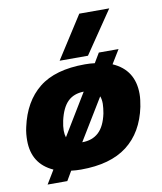

<svg xmlns="http://www.w3.org/2000/svg" viewBox="-86 -798 779 921"><g transform="rotate(-10 303.0 -337.5)"><path d="M231 -522 363 -728H509L369 -522ZM71 53 111 -13Q11 -58 11 -172Q11 -187 12.5 -203.5Q14 -220 18 -237Q44 -357 123 -420.5Q202 -484 347 -484Q373 -484 395 -481L423 -528H519L478 -461Q581 -416 581 -299Q581 -284 579 -269Q577 -254 574 -237Q549 -116 467 -53Q385 10 242 10Q217 10 194 7L167 53ZM197 -155 319 -356Q270 -355 241 -326.5Q212 -298 198 -237Q192 -209 192 -188Q192 -170 197 -155ZM270 -118Q319 -118 350 -146.5Q381 -175 394 -237Q396 -250 397.5 -261.5Q399 -273 399 -283Q399 -305 393 -320Z"/></g></svg>

Font: Kanit
Style: Bold Italic
Weight: 700
Italic angle: -12°
Designer: Katatrad Team
Foundry: CadsonDemak
Version: Version 2.000; ttfautohint (v1.8.3)